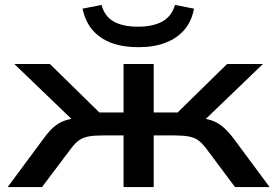

<svg xmlns="http://www.w3.org/2000/svg" viewBox="-20 -757 1121 777"><path d="M11 0 157 -197Q181 -230 202.5 -247Q224 -264 250 -271.5Q276 -279 314 -281L298 -248L38 -498H182L382 -302H480V-498H602V-302H699L899 -498H1044L784 -248L767 -281Q804 -279 829 -272Q854 -265 876.5 -248Q899 -231 925 -197L1071 0H931L813 -158Q796 -180 780.5 -190.5Q765 -201 742.5 -205Q720 -209 684 -209H602V0H480V-209H398Q362 -209 339.5 -205Q317 -201 301 -190Q285 -179 269 -158L150 0ZM540 -566Q477 -566 430.5 -583.5Q384 -601 354.5 -635.5Q325 -670 314 -722L391 -737Q403 -691 440 -670Q477 -649 539 -649Q599 -649 637 -670Q675 -691 688 -737L765 -722Q756 -672 727 -637.5Q698 -603 651 -584.5Q604 -566 540 -566Z"/></svg>

Font: Nunito Sans 7pt Expanded SemiBold
Style: Regular
Weight: 600
Width: 7
Designer: Vernon Adams
Foundry: Vernon Adams
Version: Version 3.101;gftools[0.9.27]